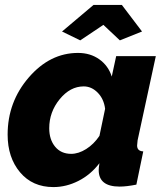

<svg xmlns="http://www.w3.org/2000/svg" viewBox="-20 -750 674 780"><path d="M232 -622 360 -730H475L557 -622L467 -586L400 -649L306 -586ZM11 -203Q11 -336 97 -435.5Q183 -535 297 -535Q347 -535 383.5 -509Q420 -483 434 -439L452 -522H613L539 -180Q537 -162 537 -159Q537 -136 562 -135L534 0Q494 8 466 8Q381 8 381 -59Q381 -69 384 -87Q348 -40 298.5 -15Q249 10 197 10Q112 10 61.5 -50Q11 -110 11 -203ZM384 -198 407 -308Q402 -348 377 -373.5Q352 -399 320 -399Q265 -399 222.5 -347Q180 -295 180 -229Q180 -183 204 -154Q228 -125 269 -125Q299 -125 330 -144.5Q361 -164 384 -198Z"/></svg>

Font: Raleway-v4020 ExtraBold
Style: Italic
Weight: 800
Italic angle: -12°
Designer: Matt McInerney, Pablo Impallari, Rodrigo Fuenzalida
Foundry: Matt McInerney, Pablo Impallari, Rodrigo Fuenzalida
Version: Version 4.020;PS 004.020;hotconv 1.0.88;makeotf.lib2.5.64775